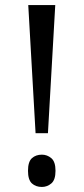

<svg xmlns="http://www.w3.org/2000/svg" viewBox="-20 -734 332 761"><path d="M121 -206 92 -714H199L170 -206ZM146 7Q122 7 106.5 -7Q91 -21 91 -57Q91 -93 106.5 -107Q122 -121 146 -121Q167 -121 183.5 -107Q200 -93 200 -57Q200 -21 183.5 -7Q167 7 146 7Z"/></svg>

Font: Noto Serif Condensed
Style: Regular
Weight: 400
Width: 3
Designer: Monotype Design Team
Foundry: Monotype Imaging Inc.
Version: Version 2.015